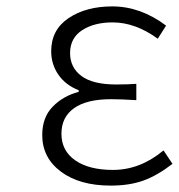

<svg xmlns="http://www.w3.org/2000/svg" viewBox="-20 -567 559 600"><path d="M326 13Q229 13 170.5 -30.5Q112 -74 112 -145Q112 -200 144.5 -233.5Q177 -267 226 -280V-285Q185 -301 162.5 -333.5Q140 -366 140 -407Q140 -474 194.5 -510.5Q249 -547 331 -547Q419 -547 499 -487L473 -446Q403 -497 332 -497Q274 -497 236.5 -472.5Q199 -448 199 -401Q199 -356 234.5 -329.5Q270 -303 343 -303Q379 -303 406 -305V-254Q359 -257 327 -257Q251 -257 211.5 -229Q172 -201 172 -149Q172 -96 215 -66Q258 -36 333 -36Q418 -36 491 -97L519 -55Q471 -18 427.5 -2.5Q384 13 326 13Z"/></svg>

Font: NotoSansHansLight
Style: Regular
Weight: 300
Designer: Ryoko NISHIZUKA  (kana & ideographs); Paul D. Hunt (Latin, Greek & Cyrillic); Wenlong ZHANG  (bopomofo); Sandoll Communi
Foundry: Adobe Systems Incorporated
Version: Version 1.00;December 8, 2021;FontCreator 13.0.0.2675 64-bit